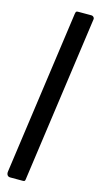

<svg xmlns="http://www.w3.org/2000/svg" viewBox="-151 -888 563 1094"><g transform="rotate(15 130.5 -341.0)"><path d="M35 165Q23 165 17.5 156.5Q12 148 14 135L149 -831Q151 -843 154.5 -845Q158 -847 168 -847H242Q251 -847 256.5 -840.5Q262 -834 260 -826L123 154Q122 161 119 163Q116 165 108 165Z"/></g></svg>

Font: Libre Franklin
Style: Bold Italic
Weight: 700
Italic angle: -8°
Designer: Pablo Impallari, Rodrigo Fuenzalida, Nhung Nguyen
Foundry: Impallari Type
Version: Version 3.000